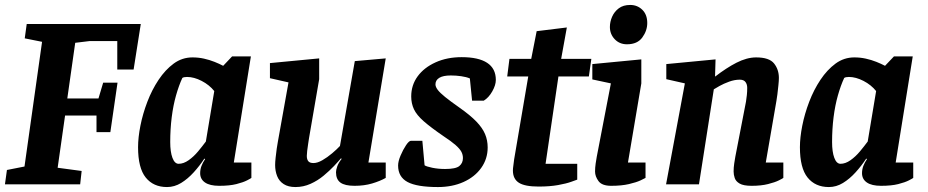

<svg xmlns="http://www.w3.org/2000/svg" viewBox="-24 -745 3750 776"><path d="M-4 0 4 -58 75 -72 146 -576 76 -590 84 -648H545L516 -464H450V-579H338L280 -572L248 -347H374L393 -411H451L422 -211H366V-278H239L209 -67L306 -54L300 0Z M651 11Q596 11 565 -27.5Q534 -66 534 -150Q534 -189 543.5 -237Q553 -285 571.5 -333.5Q590 -382 617 -422.5Q644 -463 678 -488Q712 -513 754 -513Q778 -513 800.5 -508Q823 -503 843 -495Q863 -487 878 -479L914 -517H990L921 -88H992V-26Q990 -24 974.5 -16Q959 -8 931.5 -1Q904 6 862 6Q824 6 804.5 -7.5Q785 -21 785 -45Q785 -60 790 -73.5Q795 -87 805 -102L802 -104Q783 -75 759 -48.5Q735 -22 708 -5.5Q681 11 651 11ZM698 -83Q718 -83 738.5 -97.5Q759 -112 776.5 -133Q794 -154 808 -173L842 -377Q822 -402 791 -418Q760 -434 732 -434Q725 -434 720.5 -433Q716 -432 713 -430Q699 -400 687.5 -359.5Q676 -319 670 -271Q664 -223 664 -171Q664 -131 673 -107Q682 -83 698 -83Z M1170 11Q1141 11 1122.5 -1Q1104 -13 1096 -33.5Q1088 -54 1088 -78Q1088 -90 1090 -108Q1092 -126 1094.5 -144.5Q1097 -163 1099 -172L1142 -412L1067 -429V-490L1266 -509V-425L1225 -187Q1224 -179 1221.5 -164Q1219 -149 1217.5 -135Q1216 -121 1216 -115Q1216 -101 1222 -93.5Q1228 -86 1243 -86Q1259 -86 1279 -97.5Q1299 -109 1318.5 -125.5Q1338 -142 1350 -155L1410 -498L1535 -509L1465 -88H1535V-26Q1512 -13 1480 -3.5Q1448 6 1409 6Q1370 6 1352 -7Q1334 -20 1334 -49Q1334 -58 1339 -72.5Q1344 -87 1357 -103L1354 -105Q1344 -93 1326 -74Q1308 -55 1284 -35Q1260 -15 1231 -2Q1202 11 1170 11Z M1746 11Q1661 11 1623 -9.5Q1585 -30 1585 -76Q1585 -93 1595 -116.5Q1605 -140 1617 -158Q1629 -176 1637 -176H1683L1692 -77Q1699 -72 1723 -67Q1747 -62 1775 -62Q1818 -62 1832.5 -74Q1847 -86 1847 -106Q1847 -120 1840.5 -132Q1834 -144 1817 -159Q1800 -174 1768 -195Q1717 -230 1688.5 -255Q1660 -280 1649 -303.5Q1638 -327 1638 -355Q1638 -401 1664 -436.5Q1690 -472 1736.5 -493Q1783 -514 1842 -514Q1910 -514 1945 -491Q1980 -468 1980 -422Q1980 -401 1965.5 -375.5Q1951 -350 1931 -338H1884L1875 -428Q1861 -434 1840 -437Q1819 -440 1798 -440Q1767 -440 1751.5 -430.5Q1736 -421 1736 -404Q1736 -394 1745 -382Q1754 -370 1775 -353Q1796 -336 1833 -310Q1877 -279 1901.5 -253.5Q1926 -228 1936.5 -203Q1947 -178 1947 -149Q1947 -103 1921 -66.5Q1895 -30 1849.5 -9.5Q1804 11 1746 11Z M2153 9Q2097 9 2073 -6.5Q2049 -22 2049 -56Q2049 -64 2051 -77.5Q2053 -91 2054 -101L2111 -436H2026L2035 -507H2123L2145 -619L2267 -634L2244 -507H2366L2356 -436H2233L2181 -83H2309V-19Q2306 -18 2285.5 -10.5Q2265 -3 2231.5 3Q2198 9 2153 9Z M2446 6Q2409 6 2395 -13Q2381 -32 2381 -52Q2381 -67 2383.5 -84.5Q2386 -102 2388 -112L2445 -408L2370 -424V-486L2568 -505V-408L2514 -88H2585V-26Q2582 -24 2565 -16Q2548 -8 2518 -1Q2488 6 2446 6ZM2510 -566Q2480 -566 2460.5 -586.5Q2441 -607 2441 -636Q2441 -657 2450 -677.5Q2459 -698 2477 -711.5Q2495 -725 2523 -725Q2552 -725 2572 -705.5Q2592 -686 2592 -652Q2592 -621 2572 -593.5Q2552 -566 2510 -566Z M3014 6Q2981 6 2965.5 -3Q2950 -12 2945.5 -25.5Q2941 -39 2941 -52Q2941 -68 2943.5 -84.5Q2946 -101 2948 -112L2991 -334Q2993 -347 2994.5 -360.5Q2996 -374 2996 -390Q2996 -404 2989 -413.5Q2982 -423 2966 -423Q2945 -423 2923 -415Q2901 -407 2884 -397.5Q2867 -388 2861 -384L2801 0H2668L2744 -408L2669 -425V-486L2868 -505L2866 -436H2867Q2889 -453 2910.5 -467Q2932 -481 2952.5 -491.5Q2973 -502 2993 -507.5Q3013 -513 3032 -513Q3085 -513 3104.5 -488.5Q3124 -464 3124 -430Q3124 -419 3122 -400Q3120 -381 3118 -364Q3116 -347 3114 -337L3071 -88H3142V-26Q3140 -24 3124 -16Q3108 -8 3080 -1Q3052 6 3014 6Z M3326 11Q3271 11 3240 -27.5Q3209 -66 3209 -150Q3209 -189 3218.5 -237Q3228 -285 3246.5 -333.5Q3265 -382 3292 -422.5Q3319 -463 3353 -488Q3387 -513 3429 -513Q3453 -513 3475.5 -508Q3498 -503 3518 -495Q3538 -487 3553 -479L3589 -517H3665L3596 -88H3667V-26Q3665 -24 3649.5 -16Q3634 -8 3606.5 -1Q3579 6 3537 6Q3499 6 3479.5 -7.5Q3460 -21 3460 -45Q3460 -60 3465 -73.5Q3470 -87 3480 -102L3477 -104Q3458 -75 3434 -48.5Q3410 -22 3383 -5.5Q3356 11 3326 11ZM3373 -83Q3393 -83 3413.5 -97.5Q3434 -112 3451.5 -133Q3469 -154 3483 -173L3517 -377Q3497 -402 3466 -418Q3435 -434 3407 -434Q3400 -434 3395.5 -433Q3391 -432 3388 -430Q3374 -400 3362.5 -359.5Q3351 -319 3345 -271Q3339 -223 3339 -171Q3339 -131 3348 -107Q3357 -83 3373 -83Z"/></svg>

Font: Faustina
Style: Bold Italic
Weight: 700
Italic angle: -8°
Designer: Alfonso Garcia
Foundry: http://www.omnibus-type.com
Version: Version 1.200